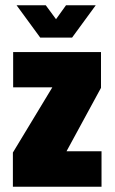

<svg xmlns="http://www.w3.org/2000/svg" viewBox="-20 -710 436 730"><path d="M366 -135V0H29V-130L179 -378H30V-512H364V-376L233 -135ZM43 -690H154L193 -637L231 -690H344L254 -567H133Z"/></svg>

Font: Decalotype Black
Style: Regular
Weight: 900
Designer: Alfredo Marco Pradil
Foundry: Alfredo Marco Pradil
Version: Version 1.0